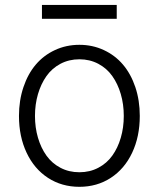

<svg xmlns="http://www.w3.org/2000/svg" viewBox="-20 -731 631 763"><path d="M55.4 -270.2Q55.4 -332 73.2 -384.8Q90.9 -437.5 122.3 -474.4Q153.8 -511.4 198.5 -532.1Q243.3 -552.9 295.5 -552.9Q347.7 -552.9 392.4 -532.1Q437.1 -511.4 468.6 -474.4Q500 -437.5 517.8 -384.8Q535.5 -332 535.5 -270.2Q535.5 -188.2 505.1 -123.9Q474.8 -59.7 420.1 -24.1Q365.4 11.4 295.5 11.4Q225.5 11.4 170.8 -24.1Q116.1 -59.7 85.8 -123.9Q55.4 -188.2 55.4 -270.2ZM220.2 -64.3Q253.9 -46.5 295.5 -46.5Q337 -46.5 370.7 -64.3Q404.5 -82 426.3 -112.6Q448.2 -143.1 460 -183.6Q471.9 -224.1 471.9 -270.2Q471.9 -316.4 460 -357.1Q448.2 -397.7 426.3 -428.6Q404.5 -459.5 370.6 -477.5Q336.6 -495.4 295.5 -495.4Q254.3 -495.4 220.3 -477.5Q186.4 -459.5 164.6 -428.6Q142.8 -397.7 130.9 -357.1Q119 -316.4 119 -270.2Q119 -224.1 130.9 -183.6Q142.8 -143.1 164.6 -112.6Q186.4 -82 220.2 -64.3ZM443.9 -711.3V-656.2H146.7V-711.3Z"/></svg>

Font: Inter Light BETA
Style: Regular
Weight: 300
Designer: Rasmus Andersson
Foundry: rsms
Version: Version 3.011;git-f93a4a705